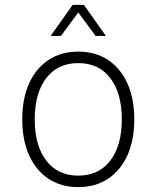

<svg xmlns="http://www.w3.org/2000/svg" viewBox="-20 -753 640 785"><path d="M300 12Q230 12 178.5 -22Q127 -56 99 -118Q71 -180 71 -265Q71 -350 99 -412Q127 -474 178.5 -508Q230 -542 300 -542Q370 -542 421.5 -508Q473 -474 501 -412Q529 -350 529 -265Q529 -180 501 -118Q473 -56 421.5 -22Q370 12 300 12ZM300 -35Q384 -35 431 -96.5Q478 -158 478 -265Q478 -372 431 -433.5Q384 -495 300 -495Q216 -495 169 -433.5Q122 -372 122 -265Q122 -158 169 -96.5Q216 -35 300 -35ZM187 -606 277 -733H323L413 -606H371L300 -702L229 -606Z"/></svg>

Font: Geist Mono UltraLight
Style: Regular
Weight: 200
Monospace: yes
Designer: Basement.studio, Andrés Briganti, Mateo Zaragoza
Foundry: Basement.studio, Vercel, Andrés Briganti, Guido Ferreyra, Mateo Zaragoza
Version: Version 1.400; ttfautohint (v1.8.4.7-5d5b)